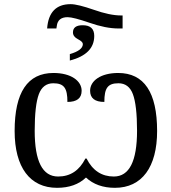

<svg xmlns="http://www.w3.org/2000/svg" viewBox="-20 -899 829 929"><path d="M573.2 -824.2H565.9C529.3 -824.2 485.4 -833.5 434.1 -851.6C382.3 -869.6 344.7 -878.9 321.8 -878.9C252 -878.9 213.9 -839.8 208 -761.2H252.9L254.9 -773.9C258.3 -801.8 275.9 -815.9 307.1 -815.9C326.2 -815.9 361.3 -806.6 413.6 -788.6C465.8 -770.5 512.2 -761.2 553.2 -761.2H573.2ZM50.8 -265.1C50.8 -89.4 125 9.8 255.9 9.8C314.5 9.8 361.3 -6.8 396 -40C431.6 -6.8 478.5 9.8 536.1 9.8C667 9.8 740.2 -90.8 740.2 -265.1C740.2 -452.1 677.2 -545.9 551.8 -545.9C467.8 -545.9 416 -508.3 416 -460C416 -423.8 439 -405.8 484.9 -405.8C484.9 -472.7 501 -496.1 553.2 -496.1C586.4 -496.1 609.9 -478.5 623 -443.4C636.2 -408.2 643.1 -349.1 643.1 -266.1C643.1 -118.7 605.5 -44.9 530.8 -44.9C472.2 -44.9 428.2 -73.7 398.9 -131.8H393.1C363.8 -73.7 319.8 -44.9 261.2 -44.9C185.5 -44.9 147.9 -118.7 147.9 -266.1C147.9 -349.1 154.8 -408.2 168 -443.4C181.2 -478.5 204.6 -496.1 237.8 -496.1C290 -496.1 306.2 -472.7 306.2 -405.8C352.1 -405.8 375 -423.8 375 -460C375 -507.3 324.2 -545.9 238.8 -545.9C113.3 -545.9 50.8 -452.1 50.8 -265.1ZM317.9 -606C396.5 -626.5 436 -666 436 -725.1C436 -759.8 417.5 -776.9 379.9 -776.9C348.6 -776.9 333 -765.1 333 -742.2C333 -728.5 340.8 -717.8 356.9 -709.5C373 -701.2 380.9 -693.4 380.9 -686C380.9 -665.5 359.9 -649.4 317.9 -637.2Z"/></svg>

Font: The Erased English
Style: Regular
Weight: 400
Designer: Monotype Design team + ligartures altered by 180 Amsterdam
Foundry: Monotype Imaging Inc.
Version: Version 1.030;Glyphs 3.1.2 (3151)